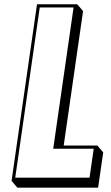

<svg xmlns="http://www.w3.org/2000/svg" viewBox="-20 -845 517 897"><path d="M340.9 -825H152.9L34 0L61.2 31.8H438.4L462.2 -133.2L435 -165H277.6L368.1 -793.2ZM323.7 -810 228.6 -150H417.8L398.3 -15H51.2L165.7 -810Z"/></svg>

Font: Blink
Style: 3DObl
Weight: 400
Designer: Mew Too
Foundry: Cannot Into Space Fonts
Version: Version 001.000